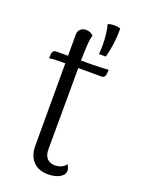

<svg xmlns="http://www.w3.org/2000/svg" viewBox="-136 -762 620 836"><g transform="rotate(20 173.5 -343.5)"><path d="M227 -597Q227 -650 216 -693Q231 -698 245 -698Q261 -698 274 -693Q275 -627 257 -557H225Q227 -583 227 -597ZM288 -507 287 -488Q286 -479 281.5 -474Q277 -469 270 -469H161V-427L160 -91Q160 -65 173 -50.5Q186 -36 210 -36Q226 -36 240 -42.5Q254 -49 260 -60Q270 -46 270 -33Q270 -13 248.5 -1Q227 11 194 11Q151 11 126 -15Q101 -41 101 -88V-469H87Q46 -469 27 -466L28 -485Q29 -494 33.5 -499Q38 -504 46 -504H101V-602Q101 -618 111 -627.5Q121 -637 137 -637Q157 -637 171 -623Q166 -608 164 -581Q162 -554 161 -504H217Q231 -504 252.5 -505Q274 -506 288 -507Z"/></g></svg>

Font: Arima Madurai Light
Style: Regular
Weight: 300
Designer: Joana Correia and Natanael Gama
Foundry: NDISCOVER
Version: Version 1.020